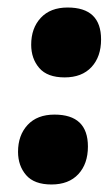

<svg xmlns="http://www.w3.org/2000/svg" viewBox="-20 -486 297 511"><path d="M117 5Q71 5 49.5 -20Q28 -45 28 -82Q28 -126 53.5 -153.5Q79 -181 125 -181Q214 -181 214 -96Q214 -50 188.5 -22.5Q163 5 117 5ZM152 -280Q106 -280 84.5 -305Q63 -330 63 -367Q63 -411 88.5 -438.5Q114 -466 160 -466Q249 -466 249 -381Q249 -335 223.5 -307.5Q198 -280 152 -280Z"/></svg>

Font: Pacifico
Style: Regular
Weight: 400
Designer: Vernon Adams
Foundry: Vernon Adams
Version: Version 3.010; ttfautohint (v1.8.4.7-5d5b)